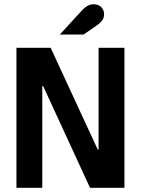

<svg xmlns="http://www.w3.org/2000/svg" viewBox="-20 -896 672 916"><path d="M58.4 0V-668H221.7L446.3 -182.4H450.3V-668H573.6V0H409.5L185.7 -485.6H181.7V0ZM265.6 -731.2 365.8 -840.8Q382.2 -859.3 396.5 -867.5Q410.9 -875.7 425.6 -875.7Q449.9 -875.7 463.3 -861.9Q476.6 -848.1 476.6 -827.5Q476.6 -812.9 469.1 -800.8Q461.5 -788.6 438.3 -772.2L378.7 -731.2Z"/></svg>

Font: Atkinson Hyperlegible Mono ExtraLight
Style: Regular
Weight: 200
Monospace: yes
Designer: Elliott Scott, Megan Eiswerth, Linus Boman, Theodore Petrosky, Letters from Sweden
Foundry: Applied Design Works, Letters from Sweden
Version: Version 2.001